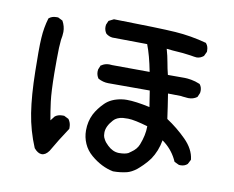

<svg xmlns="http://www.w3.org/2000/svg" viewBox="-80 -809 1160 953"><g transform="rotate(10 500.0 -333.0)"><path d="M378.9 -137.7Q378.9 -183.6 397.5 -220.7Q414.1 -252.9 444.3 -282.7Q474.6 -312.5 526.4 -320.3Q538.1 -322.3 552.7 -322.3Q596.7 -322.3 668.9 -306.6L656.2 -387.7H447.3Q420.9 -387.7 395.5 -401.4Q384.8 -417 384.8 -435.5Q384.8 -443.4 385.7 -446.3L394.5 -467.8L397.5 -468.8Q414.1 -480.5 436.5 -480.5Q443.4 -480.5 450.2 -479.5L639.6 -478.5Q624 -559.6 603.5 -612.3L427.7 -614.3Q410.2 -616.2 395.5 -627.9Q384.8 -642.6 384.8 -661.1Q384.8 -668.9 385.7 -671.9L394.5 -692.4L419.9 -705.1Q651.4 -701.2 731 -695.8Q810.5 -690.4 889.6 -668.9L891.6 -666Q902.3 -653.3 902.3 -631.8Q902.3 -629.9 902.3 -626L891.6 -603.5Q875 -589.8 856.4 -589.8Q850.6 -589.8 843.3 -591.3Q835.9 -592.8 826.2 -594.2Q816.4 -595.7 806.6 -596.7Q788.1 -599.6 761.7 -601.1Q735.4 -602.5 703.1 -606.4Q712.9 -572.3 718.3 -541Q723.6 -509.8 731.4 -479.5H799.8Q804.7 -479.5 816.9 -479.5Q829.1 -479.5 849.6 -476.1Q870.1 -472.7 893.6 -462.9L895.5 -460.9Q905.3 -448.2 905.3 -429.7Q905.3 -421.9 904.3 -418.9L895.5 -398.4L893.6 -396.5Q876 -383.8 852.5 -383.8Q848.6 -383.8 844.2 -384.3Q839.8 -384.8 834.5 -385.3Q829.1 -385.7 823.7 -386.2Q818.4 -386.7 813.5 -387.7Q794.9 -388.7 748 -388.7Q752.9 -355.5 757.8 -325.2Q762.7 -294.9 766.6 -263.7Q820.3 -228.5 865.7 -183.1Q911.1 -137.7 917 -86.9V-84L905.3 -61.5Q891.6 -48.8 871.1 -48.8Q863.3 -48.8 861.3 -49.8L838.9 -60.5Q816.4 -112.3 773.4 -146.5Q767.6 -150.4 761.7 -155.3Q752 -99.6 722.7 -56.6Q707 -35.2 689.9 -18.6Q672.9 -2 662.1 6.8Q637.7 25.4 615.2 31.2Q582 39.1 546.9 39.1H545.9Q486.3 27.3 433.6 -17.6Q406.2 -41 392.6 -72.3Q378.9 -103.5 378.9 -137.7ZM80.1 -383.8Q79.1 -431.6 79.1 -478Q79.1 -524.4 81.1 -551.8Q84 -603.5 98.6 -652.3L100.6 -654.3Q115.2 -666 136.7 -666Q139.6 -666 145.5 -666L168.9 -654.3Q183.6 -627.9 183.6 -599.6Q183.6 -589.8 182.1 -579.1Q180.7 -568.4 178.7 -558.6Q176.8 -538.1 175.8 -517.6Q174.8 -497.1 174.8 -460.4Q174.8 -423.8 174.8 -391.6Q175.8 -296.9 182.1 -247.6Q188.5 -198.2 196.3 -156.2L213.9 -178.7Q228.5 -190.4 251 -190.4Q253.9 -190.4 259.8 -190.4L283.2 -178.7Q295.9 -161.1 295.9 -139.6Q295.9 -136.7 295.9 -130.9Q252.9 -66.4 218.8 -6.8Q202.1 16.6 182.6 16.6Q163.1 16.6 143.6 -6.8Q109.4 -87.9 95.7 -174.8Q82 -261.7 80.1 -383.8ZM674.8 -210.9Q645.5 -219.7 618.2 -225.6Q590.8 -231.4 574.7 -231.4Q558.6 -231.4 547.9 -230.5Q517.6 -226.6 502 -209Q470.7 -174.8 470.7 -142.6Q470.7 -136.7 471.7 -128.4Q472.7 -120.1 479.5 -108.4Q486.3 -95.7 501 -82Q527.3 -56.6 557.6 -55.7Q558.6 -55.7 560.5 -55.7Q588.9 -55.7 605.5 -63.5L619.1 -73.2Q645.5 -90.8 655.3 -116.2Q674.8 -166 674.8 -209Q674.8 -210 674.8 -210.9Z"/></g></svg>

Font: JasonHandwriting2
Style: SemiBold
Weight: 600
Version: Version 1.04.7